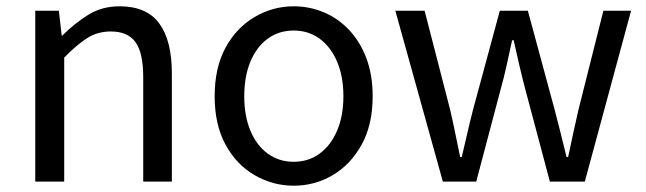

<svg xmlns="http://www.w3.org/2000/svg" viewBox="-20 -577 2051 610"><path d="M92 0V-543H167L176 -464H178Q217 -503 260.5 -530Q304 -557 360 -557Q446 -557 486 -502.5Q526 -448 526 -344V0H435V-332Q435 -409 410.5 -443Q386 -477 332 -477Q290 -477 257 -456Q224 -435 184 -394V0Z M913 13Q847 13 789 -20.5Q731 -54 696.5 -117.5Q662 -181 662 -271Q662 -362 696.5 -425.5Q731 -489 789 -523Q847 -557 913 -557Q963 -557 1008.5 -538Q1054 -519 1089 -482Q1124 -445 1144 -392Q1164 -339 1164 -271Q1164 -181 1129 -117.5Q1094 -54 1037 -20.5Q980 13 913 13ZM913 -63Q960 -63 995.5 -89Q1031 -115 1051 -162Q1071 -209 1071 -271Q1071 -334 1051 -381Q1031 -428 995.5 -454Q960 -480 913 -480Q866 -480 830.5 -454Q795 -428 775.5 -381Q756 -334 756 -271Q756 -209 775.5 -162Q795 -115 830.5 -89Q866 -63 913 -63Z M1387 0 1236 -543H1329L1410 -229Q1419 -190 1426.5 -153Q1434 -116 1442 -78H1447Q1456 -116 1464.5 -153Q1473 -190 1483 -229L1568 -543H1657L1742 -229Q1752 -190 1761.5 -153Q1771 -116 1780 -78H1785Q1793 -116 1801 -153Q1809 -190 1818 -229L1897 -543H1985L1838 0H1727L1649 -293Q1639 -331 1630 -369.5Q1621 -408 1612 -449H1607Q1598 -408 1589.5 -369Q1581 -330 1570 -291L1493 0Z"/></svg>

Font: Noto Sans KR
Style: Regular
Weight: 400
Designer: Ryoko NISHIZUKA  (kana, bopomofo & ideographs); Paul D. Hunt (Latin, Greek & Cyrillic); Sandoll Communications , Soo-you
Foundry: Adobe
Version: Version 2.004-H2;hotconv 1.0.118;makeotfexe 2.5.65603